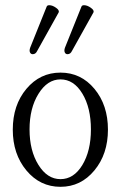

<svg xmlns="http://www.w3.org/2000/svg" viewBox="-20 -702 461 733"><path d="M105 -495.1Q97.7 -495.1 94.5 -502Q91.3 -508.8 95.2 -520L158.2 -676.8Q160.2 -682.1 168 -682.1Q180.2 -682.1 193.8 -672.4Q207.5 -662.6 204.1 -654.8L122.1 -507.8Q116.2 -495.1 105 -495.1ZM237.8 -495.1Q230.5 -495.1 227.3 -502Q224.1 -508.8 228 -520L291 -676.8Q293 -682.1 300.8 -682.1Q313 -682.1 326.7 -672.4Q340.3 -662.6 336.9 -654.8L254.9 -507.8Q249 -495.1 237.8 -495.1ZM210.9 11.2Q132.8 11.2 80.8 -51.3Q28.8 -113.8 28.8 -207Q28.8 -300.8 80.8 -362.8Q132.8 -424.8 210.9 -424.8Q289.1 -424.8 340.6 -362.8Q392.1 -300.8 392.1 -207Q392.1 -113.8 340.3 -51.3Q288.6 11.2 210.9 11.2ZM210.9 -18.1Q261.7 -18.1 294.4 -72Q327.1 -126 327.1 -208Q327.1 -290.5 294.4 -344.7Q261.7 -398.9 210.9 -398.9Q161.1 -398.9 127 -344Q92.8 -289.1 92.8 -208Q92.8 -127 126.7 -72.5Q160.6 -18.1 210.9 -18.1Z"/></svg>

Font: Junicode SmCond Light
Style: Regular
Weight: 300
Width: 4
Designer: Peter S. Baker
Version: Version 2.206